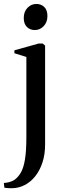

<svg xmlns="http://www.w3.org/2000/svg" viewBox="-60 -734 328 994"><path d="M-0.5 240.5Q-9.5 240.5 -17 240Q-24.5 239.5 -30 238.8Q-35.5 238 -37.5 237.5L-40 213Q-32 213.5 -15 209.5Q2 205.5 15 197Q34.5 183 48.2 159Q62 135 69.2 91.5Q76.5 48 76.5 -24.5V-439L14.5 -458.5V-473.5L139.5 -508.5H161.5L173.5 -498V14Q173.5 65 160 106.5Q146.5 148 122.8 178Q99 208 67.5 224.2Q36 240.5 -0.5 240.5ZM119.5 -578.5Q95.5 -578.5 79.2 -594.5Q63 -610.5 63 -641Q63 -673.5 82.2 -693.5Q101.5 -713.5 128 -713.5H129Q153 -713.5 169.2 -697.8Q185.5 -682 185.5 -651Q185.5 -619 166.2 -598.8Q147 -578.5 120.5 -578.5Z"/></svg>

Font: Merriweather 144pt
Style: Regular
Weight: 400
Version: Version 2.100